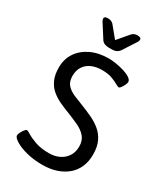

<svg xmlns="http://www.w3.org/2000/svg" viewBox="-221 -993 941 1090"><g transform="rotate(30 250.0 -447.5)"><path d="M272 -706Q293 -706 320.5 -701.5Q348 -697 374 -689Q400 -681 416.5 -669.5Q433 -658 433 -645Q433 -638 427 -625Q421 -612 413.5 -602Q406 -592 401 -592Q394 -592 378 -601.5Q362 -611 336 -620.5Q310 -630 270 -630Q232 -630 203 -617Q174 -604 157.5 -579Q141 -554 141 -517Q141 -480 160 -459Q179 -438 210 -425Q241 -412 277 -398Q310 -385 343.5 -369.5Q377 -354 405 -331Q433 -308 449.5 -273.5Q466 -239 466 -188Q466 -143 450.5 -107Q435 -71 405.5 -46Q376 -21 335.5 -7.5Q295 6 244 6Q186 6 139 -6.5Q92 -19 64.5 -36.5Q37 -54 37 -67Q37 -75 43.5 -88Q50 -101 58 -111Q66 -121 72 -121Q78 -121 99 -108Q120 -95 156 -82.5Q192 -70 244 -70Q282 -70 311.5 -84.5Q341 -99 358 -125.5Q375 -152 375 -188Q375 -228 353.5 -252.5Q332 -277 297 -293Q262 -309 224 -324Q192 -336 161 -350.5Q130 -365 105 -386Q80 -407 65 -439.5Q50 -472 50 -521Q50 -575 77.5 -616.5Q105 -658 155 -682Q205 -706 272 -706ZM347 -901Q371 -901 371 -886Q371 -878 365 -869L308 -781Q300 -770 288.5 -764.5Q277 -759 262 -759H237Q222 -759 210 -764.5Q198 -770 191 -781L135 -869Q129 -879 129 -887Q129 -901 152 -901H154Q164 -901 172 -898Q180 -895 188 -888L249 -814L312 -888Q320 -895 327.5 -898Q335 -901 345 -901Z"/></g></svg>

Font: Asap VF Beta
Style: Regular
Weight: 400
Designer: Pablo Cosgaya
Foundry: Pablo Cosgaya
Version: Version 1.007